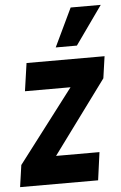

<svg xmlns="http://www.w3.org/2000/svg" viewBox="-67 -819 540 858"><g transform="rotate(-5 203.0 -390.0)"><path d="M-12 0 2 -98 291 -477 312 -425H47L65 -550H415L401 -452L122 -73L99 -125H355L338 0ZM201 -608 283 -780H418L296 -608Z"/></g></svg>

Font: Mohave Light
Style: Bold Italic
Weight: 700
Italic angle: -8°
Version: Version 2.003